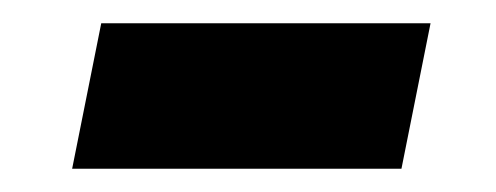

<svg xmlns="http://www.w3.org/2000/svg" viewBox="-20 -364 426 165"><path d="M42 -219 67 -344H350L325 -219Z"/></svg>

Font: MOST Montserrat
Style: Bold Italic
Weight: 700
Italic angle: -11.3°
Designer: Julieta Ulanovsky
Foundry: Julieta Ulanovsky
Version: Version 8.000;March 11, 2024;FontCreator 15.0.0.2926 64-bit